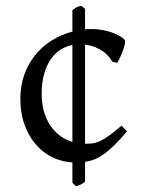

<svg xmlns="http://www.w3.org/2000/svg" viewBox="-20 -628 509 668"><path d="M125 -300.8Q125 -266.6 133.3 -238.8Q141.6 -210.9 156 -189.9Q170.4 -168.9 189.9 -155Q209.5 -141.1 231.9 -134.3V-471.7Q210 -467.3 190.7 -455.1Q171.4 -442.9 156.7 -421.9Q142.1 -400.9 133.5 -370.8Q125 -340.8 125 -300.8ZM275.9 3.9Q271.5 7.8 268.1 10Q264.6 12.2 261.5 13.9Q258.3 15.6 254.2 16.8Q250 18.1 244.1 20L231.9 7.8V-63Q197.3 -64.5 164.8 -79.6Q132.3 -94.7 106.9 -122.8Q81.5 -150.9 66.2 -191.9Q50.8 -232.9 50.8 -286.1Q50.8 -329.1 64.2 -367.2Q77.6 -405.3 101.6 -435.3Q125.5 -465.3 158.9 -486.6Q192.4 -507.8 231.9 -518.1V-592.8Q238.8 -597.2 241.7 -599.4Q244.6 -601.6 246.8 -602.8Q249 -604 252.4 -605Q255.9 -606 263.2 -607.9L275.9 -597.2V-525.9Q281.7 -526.4 287.6 -526.6Q293.5 -526.9 299.8 -526.9Q315.9 -526.9 332.8 -524.2Q349.6 -521.5 365.2 -516.4Q380.9 -511.2 393.8 -504.2Q406.7 -497.1 415 -487.8Q416 -482.4 413.6 -471.7Q411.1 -460.9 406.7 -449.2Q402.3 -437.5 397 -426.5Q391.6 -415.5 387.2 -409.2L370.1 -414.1Q365.7 -421.9 358.2 -431.2Q350.6 -440.4 339.1 -448.7Q327.6 -457 312 -463.6Q296.4 -470.2 275.9 -472.7V-127.9Q289.1 -127.9 300.8 -129.2Q312.5 -130.4 326.4 -136.5Q340.3 -142.6 358.4 -155.3Q376.5 -168 402.8 -190.9L421.9 -170.9Q397 -141.6 377 -122.1Q356.9 -102.5 339.6 -90.6Q322.3 -78.6 306.9 -72.8Q291.5 -66.9 275.9 -64.9Z"/></svg>

Font: Gentium Unicode
Style: Regular
Weight: 400
Version: Version 1.009